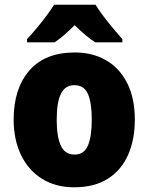

<svg xmlns="http://www.w3.org/2000/svg" viewBox="-20 -786 633 816"><path d="M553 -278Q553 -193 524.5 -128Q496 -63 438.5 -26.5Q381 10 295 10Q216 10 158 -26.5Q100 -63 69 -128Q38 -193 38 -278Q38 -409 104.5 -486Q171 -563 298 -563Q373 -563 430.5 -530Q488 -497 520.5 -433Q553 -369 553 -278ZM221 -277Q221 -205 238.5 -167Q256 -129 297 -129Q337 -129 353.5 -167Q370 -205 370 -278Q370 -350 353.5 -387Q337 -424 296 -424Q257 -424 239 -387.5Q221 -351 221 -277ZM386 -766Q407 -732 439.5 -691.5Q472 -651 500 -620V-606H385Q363 -620 342 -638Q321 -656 297 -679Q273 -655 253 -637.5Q233 -620 212 -606H95V-620Q112 -638 134 -664Q156 -690 176.5 -717.5Q197 -745 210 -766Z"/></svg>

Font: Noto Sans Myanmar UI SemiCondensed Black
Style: Regular
Weight: 900
Width: 4
Designer: Monotype Design Team
Foundry: Monotype Imaging Inc.
Version: Version 2.103; ttfautohint (v1.8.4.7-5d5b)